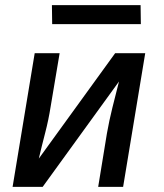

<svg xmlns="http://www.w3.org/2000/svg" viewBox="-20 -727 640 747"><path d="M29 0 115 -520H212L177 -312Q169 -261 156 -211Q143 -161 131 -110L428 -520H545L459 0H362L396 -208Q405 -259 417.5 -309Q430 -359 443 -410L146 0ZM183 -633 182 -707H527L528 -633Z"/></svg>

Font: Iosevka Md Ex Obl
Style: Regular
Weight: 500
Width: 7
Italic angle: -9°
Monospace: yes
Designer: Belleve Invis
Foundry: Belleve Invis
Version: Version 32.5.0; ttfautohint (v1.8.4)